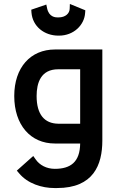

<svg xmlns="http://www.w3.org/2000/svg" viewBox="-20 -725 603 970"><path d="M138 -676 139 -661C145 -591 204 -545 275 -545H278C353 -545 406 -599 410 -659L411 -673L333 -705L332 -680C331 -658 312 -637 275 -637H270C260 -637 227 -639 218 -683L214 -702ZM257 0H385C384 94 336 128 257 128C215 128 180 109 160 80L148 63L65 137L76 150C120 203 192 225 255 225H268C452 225 497 108 497 -15V-475H258C134 -475 52 -384 52 -240C52 -94 134 0 257 0ZM385 -100H274C205 -101 165 -146 165 -240C165 -306 186 -375 274 -375H385Z"/></svg>

Font: Mint Spirit
Style: Bold
Weight: 700
Designer: HARENDAL Hirwen
Foundry: Arkandis Digital Foundry.
Version: Version 1.004;FFEdit